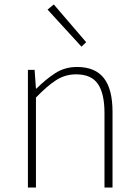

<svg xmlns="http://www.w3.org/2000/svg" viewBox="-20 -840 620 860"><path d="M105 0V-527H135L141 -443H143Q184 -484 227 -512Q270 -540 325 -540Q406 -540 445 -490.5Q484 -441 484 -339V0H448V-334Q448 -421 418.5 -464Q389 -507 321 -507Q272 -507 231.5 -481Q191 -455 141 -403V0ZM345 -631 193 -797 221 -820 366 -651Z"/></svg>

Font: Noto Sans JP
Style: Regular
Weight: 100
Designer: Ryoko NISHIZUKA 西塚涼子 (kana, bopomofo & ideographs); Paul D. Hunt (Latin, Greek & Cyrillic); Sandoll Communications 산돌커뮤니
Foundry: Adobe
Version: Version 2.004;hotconv 1.0.118;makeotfexe 2.5.65603